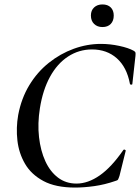

<svg xmlns="http://www.w3.org/2000/svg" viewBox="-20 -834 632 866"><path d="M319 12Q231 12 176 -17.5Q121 -47 93 -95Q65 -143 58.5 -200.5Q52 -258 62 -315Q76 -390 112 -449.5Q148 -509 200 -550.5Q252 -592 312.5 -614Q373 -636 435 -636Q476 -636 518 -627Q560 -618 583 -605Q590 -601 591 -597Q592 -593 591 -582L577 -456Q577 -452 572 -452Q567 -452 566 -456Q552 -531 507 -571Q462 -611 395 -611Q336 -611 287 -579Q238 -547 205.5 -487.5Q173 -428 160 -346Q149 -277 156 -215.5Q163 -154 184.5 -107Q206 -60 241.5 -33Q277 -6 325 -6Q377 -6 430 -43Q483 -80 536 -157Q539 -161 543.5 -158.5Q548 -156 547 -154L519 -41Q515 -29 512.5 -24.5Q510 -20 501 -18Q452 -1 405 5.5Q358 12 319 12ZM442 -712Q419 -712 404.5 -726Q390 -740 390 -764Q390 -787 404.5 -800.5Q419 -814 442 -814Q466 -814 479.5 -800.5Q493 -787 493 -764Q493 -740 479.5 -726Q466 -712 442 -712Z"/></svg>

Font: Cormorant Garamond Light SemiBold
Style: Italic
Weight: 600
Italic angle: -10°
Version: Version 4.001